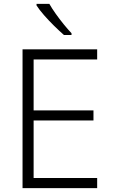

<svg xmlns="http://www.w3.org/2000/svg" viewBox="-20 -968 603 988"><path d="M96 0V-714H480V-662H153V-400H461V-348H153V-52H480V0ZM309 -788Q286 -808 258.5 -835Q231 -862 206.5 -890Q182 -918 168 -940V-948H234Q247 -925 266.5 -897.5Q286 -870 307.5 -843.5Q329 -817 348 -797V-788Z"/></svg>

Font: Noto Sans Mono SemiCondensed Light
Style: Regular
Weight: 300
Width: 4
Designer: Monotype Design Team
Foundry: Monotype Imaging Inc.
Version: Version 2.014; ttfautohint (v1.8.4.7-5d5b)